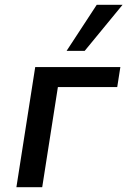

<svg xmlns="http://www.w3.org/2000/svg" viewBox="-20 -776 528 796"><path d="M48 0 126 -498H479L466 -415H220L155 0ZM256 -565 381 -756H488L331 -565Z"/></svg>

Font: Nunito Sans 7pt SemiCondensed SemiBold
Style: Italic
Weight: 600
Width: 4
Italic angle: -9°
Designer: Vernon Adams
Foundry: Vernon Adams
Version: Version 3.101;gftools[0.9.27]